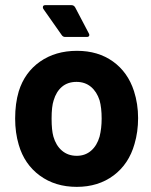

<svg xmlns="http://www.w3.org/2000/svg" viewBox="-20 -720 589 748"><path d="M53 -156Q39 -203 39 -258Q39 -317 53 -364Q76 -438 136 -480Q196 -522 280 -522Q362 -522 420 -480.5Q478 -439 502 -365Q518 -315 518 -260Q518 -206 504 -159Q482 -81 422.5 -36.5Q363 8 279 8Q195 8 135 -36Q75 -80 53 -156ZM368 -188Q376 -220 376 -258Q376 -300 368 -329Q357 -363 334 -382Q311 -401 278 -401Q244 -401 221.5 -382Q199 -363 189 -329Q181 -305 181 -258Q181 -213 188 -188Q198 -153 221.5 -133Q245 -113 279 -113Q312 -113 335 -133Q358 -153 368 -188ZM328 -584Q328 -576 318 -576H234Q225 -576 220 -584L149 -685Q147 -688 147 -692Q147 -700 157 -700H258Q268 -700 273 -691L326 -590Q328 -586 328 -584Z"/></svg>

Font: Amber EN
Style: Bold
Weight: 700
Designer: Jeremy Tribby
Foundry: Tribby Type
Version: Version 1.408 November 24, 2021